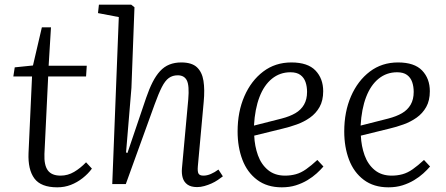

<svg xmlns="http://www.w3.org/2000/svg" viewBox="-20 -787 1905 821"><path d="M43 -499 121 -507 159 -670H198L188 -506H351L348 -460H186L170 -129Q168 -81 184.5 -58.5Q201 -36 239 -36Q270 -36 297 -52Q324 -68 348 -93L373 -66Q357 -44 333.5 -25.5Q310 -7 283 3.5Q256 14 225 14Q155 14 127 -24Q99 -62 102 -133L117 -460H37Z M933 -33Q924 -26 911.5 -17.5Q899 -9 884.5 -2.5Q870 4 854 8.5Q838 13 823 13Q797 13 782 2.5Q767 -8 761.5 -26Q756 -44 758 -67L785 -362Q790 -421 779 -443Q768 -465 740 -465Q718 -465 702 -453.5Q686 -442 672 -414.5Q658 -387 641 -340L518 0H460L488 -714L399 -731L403 -767H541L555 -756L542 -411L519 -135L525 -133L605 -369Q618 -407 632.5 -435.5Q647 -464 664.5 -483Q682 -502 704.5 -511Q727 -520 755 -520Q800 -520 822 -499.5Q844 -479 850 -441.5Q856 -404 851 -351L826 -76Q824 -53 829 -44.5Q834 -36 850 -36Q865 -36 881.5 -43Q898 -50 914 -62Z M1226 -520Q1296 -520 1329 -485.5Q1362 -451 1362 -397Q1362 -357 1346.5 -329.5Q1331 -302 1305.5 -284Q1280 -266 1249.5 -255Q1219 -244 1189 -237L1067 -207Q1069 -162 1083 -123Q1097 -84 1126 -60Q1155 -36 1199 -36Q1223 -36 1245 -42Q1267 -48 1289 -63.5Q1311 -79 1337 -103L1363 -75Q1351 -61 1334 -45.5Q1317 -30 1294.5 -16.5Q1272 -3 1245 5.5Q1218 14 1185 14Q1122 14 1079.5 -18Q1037 -50 1016.5 -104Q996 -158 996 -225Q996 -309 1025 -375.5Q1054 -442 1105.5 -481Q1157 -520 1226 -520ZM1293 -394Q1293 -417 1286.5 -436Q1280 -455 1264.5 -466.5Q1249 -478 1222 -478Q1177 -478 1143 -450.5Q1109 -423 1089.5 -372Q1070 -321 1066 -250L1184 -280Q1219 -289 1243 -303Q1267 -317 1280 -339.5Q1293 -362 1293 -394Z M1682 -520Q1752 -520 1785 -485.5Q1818 -451 1818 -397Q1818 -357 1802.5 -329.5Q1787 -302 1761.5 -284Q1736 -266 1705.5 -255Q1675 -244 1645 -237L1523 -207Q1525 -162 1539 -123Q1553 -84 1582 -60Q1611 -36 1655 -36Q1679 -36 1701 -42Q1723 -48 1745 -63.5Q1767 -79 1793 -103L1819 -75Q1807 -61 1790 -45.5Q1773 -30 1750.5 -16.5Q1728 -3 1701 5.5Q1674 14 1641 14Q1578 14 1535.5 -18Q1493 -50 1472.5 -104Q1452 -158 1452 -225Q1452 -309 1481 -375.5Q1510 -442 1561.5 -481Q1613 -520 1682 -520ZM1749 -394Q1749 -417 1742.5 -436Q1736 -455 1720.5 -466.5Q1705 -478 1678 -478Q1633 -478 1599 -450.5Q1565 -423 1545.5 -372Q1526 -321 1522 -250L1640 -280Q1675 -289 1699 -303Q1723 -317 1736 -339.5Q1749 -362 1749 -394Z"/></svg>

Font: Literata 24pt Light
Style: Italic
Weight: 300
Italic angle: -2°
Designer: Latin by Veronika Burian and Jose Scaglione. Greek by Irene Vlachou. Cyrillic by Vera Evstafieva
Foundry: TypeTogether
Version: Version 3.103;gftools[0.9.29]